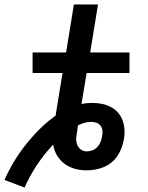

<svg xmlns="http://www.w3.org/2000/svg" viewBox="-41 -755 661 860"><path d="M69 85 -21 51Q-3 10 21 -30Q45 -70 74 -106.5Q103 -143 136.5 -176.5Q170 -210 208 -237L239 -428H105V-520H255L290 -735H398L363 -520H539V-428H347L324 -289Q337 -292 349.5 -293Q362 -294 375 -294Q397 -294 417.5 -289.5Q438 -285 456 -275.5Q474 -266 487.5 -250.5Q501 -235 508 -216Q515 -197 516.5 -175.5Q518 -154 514 -132Q511 -113 504 -94Q497 -75 486 -58Q475 -41 458.5 -27.5Q442 -14 423.5 -6.5Q405 1 385.5 4.5Q366 8 347 8Q320 8 294.5 1Q269 -6 248.5 -21Q228 -36 214.5 -58.5Q201 -81 197 -107Q157 -65 124.5 -16Q92 33 69 85ZM347 -77Q360 -77 372.5 -81.5Q385 -86 394.5 -96Q404 -106 409 -118.5Q414 -131 416 -143Q419 -156 418 -168.5Q417 -181 410 -191Q403 -201 391.5 -205Q380 -209 367 -209Q353 -209 338 -205Q323 -201 309 -194L307 -186Q307 -184 306.5 -181.5Q306 -179 306 -176Q303 -160 301 -143.5Q299 -127 303 -112Q307 -97 319 -87Q331 -77 347 -77Z"/></svg>

Font: Iosevka SS04 SmBd Ex Obl
Style: Regular
Weight: 600
Width: 7
Italic angle: -9°
Monospace: yes
Designer: Belleve Invis
Foundry: Belleve Invis
Version: Version 19.0.0; ttfautohint (v1.8.4)